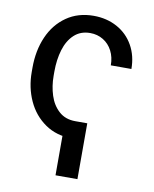

<svg xmlns="http://www.w3.org/2000/svg" viewBox="-82 -599 674 843"><g transform="rotate(10 255.5 -177.5)"><path d="M42 -247.1V-266.6Q42 -342.8 68.8 -404.3Q95.7 -465.8 147 -501.5Q198.2 -537.1 267.6 -537.1Q326.2 -537.1 372.6 -511.7Q418.9 -486.3 444.8 -440.4Q470.7 -394.5 470.7 -335.9H378.9Q378.9 -372.1 364.3 -400.4Q349.6 -428.7 323.7 -444.3Q297.9 -460 265.6 -460Q222.7 -460 194.3 -433.6Q166 -407.2 152.8 -363.3Q139.6 -319.3 139.6 -266.6V-247.1Q139.6 -201.2 152.8 -160.2Q166 -119.1 194.8 -93.3Q223.6 -67.4 267.6 -67.4V9.8Q197.3 9.8 146.5 -25.4Q95.7 -60.5 68.8 -119.1Q42 -177.7 42 -247.1ZM321.3 181.6H223.6V-67.4H321.3Z"/></g></svg>

Font: Pretendard JP Variable
Style: Regular
Weight: 400
Designer: Base glyphs from Inter by Rasmus Andersson; Hangul glyphs from Noto Sans CJK(Source Han Sans) by Jang Soo-young and Kang
Foundry: Kil Hyung-jin
Version: Version 1.307;Glyphs 3.2 (3192)